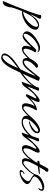

<svg xmlns="http://www.w3.org/2000/svg" viewBox="1072 -1700 856 3321"><g transform="rotate(90 1500.5 -39.0)"><path d="M-128 342Q-140 342 -140 332Q-140 328 -137 321Q-125 295 -103 243.5Q-81 192 -54.5 125.5Q-28 59 -1 -11Q23 -73 45.5 -132Q68 -191 83 -238.5Q98 -286 98 -312Q98 -320 109 -321.5Q120 -323 130 -323Q163 -323 163 -301Q163 -283 143 -254Q125 -225 112 -194.5Q99 -164 86 -132Q110 -164 131 -195Q152 -226 180 -248Q202 -265 223.5 -275.5Q245 -286 270 -286Q296 -286 322 -273.5Q348 -261 352 -234Q353 -231 353 -227.5Q353 -224 353 -221Q353 -186 332.5 -152.5Q312 -119 284 -93Q256 -67 232 -51Q212 -39 183.5 -25Q155 -11 123.5 -1Q92 9 63 9Q45 9 33 5Q20 35 3 82.5Q-14 130 -29 176Q-36 196 -34 208.5Q-32 221 -39 240Q-45 260 -52 278.5Q-59 297 -68 314Q-70 318 -80.5 325Q-91 332 -104.5 337Q-118 342 -128 342ZM41 -11Q73 -11 108 -26Q143 -41 177 -66Q211 -91 238.5 -120.5Q266 -150 283 -178Q303 -210 303 -237Q303 -268 276 -268Q269 -268 259 -265.5Q249 -263 236 -256Q183 -228 149 -190.5Q115 -153 91 -108Q67 -63 41 -11Z M688 10Q671 10 656.5 2Q642 -6 635 -28Q632 -37 632 -53Q632 -75 638 -102Q644 -129 651 -148Q646 -146 632.5 -130.5Q619 -115 599.5 -93.5Q580 -72 556.5 -50.5Q533 -29 508 -15Q483 -1 459 -1Q443 -1 425 -10.5Q407 -20 396 -35Q381 -55 381 -76Q381 -103 399.5 -132Q418 -161 447.5 -188.5Q477 -216 510.5 -238.5Q544 -261 574.5 -276.5Q605 -292 624 -297Q644 -303 669 -303Q683 -303 698 -299.5Q713 -296 723 -288Q731 -284 736 -277Q741 -270 741 -262Q741 -254 734 -257Q726 -269 712.5 -272.5Q699 -276 685 -276Q645 -276 597 -250Q549 -224 511 -189Q499 -179 478.5 -154.5Q458 -130 441 -101Q424 -72 424 -48Q424 -35 431 -25Q435 -18 444 -18Q458 -18 481.5 -33Q505 -48 530 -69.5Q555 -91 575.5 -111Q596 -131 605 -140Q610 -145 624.5 -160.5Q639 -176 656 -194Q673 -212 686.5 -225Q700 -238 704 -238Q709 -238 720.5 -235.5Q732 -233 740 -228Q748 -223 743 -215Q717 -177 701.5 -135.5Q686 -94 683 -70Q682 -66 682 -62.5Q682 -59 682 -55Q682 -15 710 -15Q725 -15 750 -33Q775 -51 801 -76Q827 -101 848.5 -124.5Q870 -148 878 -160Q881 -163 884 -163Q888 -163 891 -159.5Q894 -156 891 -151Q880 -133 859 -108Q838 -83 812 -58Q786 -33 761 -15Q748 -5 728 2.5Q708 10 688 10Z M820 367Q808 364 799 361Q780 351 772 338.5Q764 326 764 312Q764 289 779.5 262.5Q795 236 820 208Q845 178 883.5 147Q922 116 964 87.5Q1006 59 1038 38Q1055 3 1073.5 -37Q1092 -77 1109 -114.5Q1126 -152 1138.5 -183Q1151 -214 1157 -231Q1141 -212 1120 -183.5Q1099 -155 1074 -123.5Q1049 -92 1022.5 -64Q996 -36 968 -18.5Q940 -1 913 -1Q873 -1 857.5 -21.5Q842 -42 842 -70Q842 -90 847.5 -110Q853 -130 862 -147Q868 -159 881 -179Q894 -199 911 -220Q928 -241 945.5 -255Q963 -269 979 -269Q998 -269 1008 -255.5Q1018 -242 1010 -237Q994 -226 970.5 -203.5Q947 -181 924 -152Q918 -144 909.5 -127Q901 -110 894 -90.5Q887 -71 887 -55Q887 -48 889 -41.5Q891 -35 896 -32Q904 -26 914 -26Q928 -26 945.5 -35Q963 -44 979 -58Q1035 -112 1079 -171Q1123 -230 1172 -288Q1175 -298 1189 -298Q1205 -298 1222.5 -288.5Q1240 -279 1237 -273Q1228 -253 1213.5 -220Q1199 -187 1182 -149Q1165 -111 1148 -73.5Q1131 -36 1117 -6Q1129 -12 1160 -36Q1191 -60 1228 -94.5Q1265 -129 1295 -166Q1301 -172 1304 -172Q1310 -172 1310 -164Q1310 -157 1304 -148Q1289 -128 1262.5 -101Q1236 -74 1205.5 -46.5Q1175 -19 1146 3.5Q1117 26 1096 38Q1065 104 1036 162.5Q1007 221 983 257Q967 282 944 308Q921 334 894 351.5Q867 369 837 369Q833 369 829 368.5Q825 368 820 367ZM823 345Q831 345 842.5 340Q854 335 867 324Q905 293 931 251.5Q957 210 977.5 164Q998 118 1019 76Q980 105 931 144.5Q882 184 842 223Q818 247 807 270.5Q796 294 796 312Q796 345 823 345Z M1260 13Q1252 13 1255 6Q1259 -1 1269.5 -29.5Q1280 -58 1293.5 -97Q1307 -136 1320 -172Q1310 -157 1298.5 -143Q1287 -129 1279 -120Q1276 -117 1275 -117Q1272 -117 1272 -123Q1272 -135 1278 -145Q1299 -172 1310 -187.5Q1321 -203 1328.5 -215.5Q1336 -228 1344 -244Q1346 -255 1351.5 -271Q1357 -287 1378 -287Q1409 -287 1409 -274Q1409 -270 1407 -265.5Q1405 -261 1403 -256Q1391 -229 1377 -194Q1363 -159 1351.5 -128Q1340 -97 1334 -80Q1345 -94 1367 -119.5Q1389 -145 1417.5 -175.5Q1446 -206 1476.5 -233.5Q1507 -261 1534 -279Q1561 -297 1580 -297Q1603 -297 1603 -271Q1603 -251 1587 -219Q1580 -204 1568 -178.5Q1556 -153 1549 -140Q1567 -156 1590 -175.5Q1613 -195 1638.5 -212Q1664 -229 1686 -237Q1691 -239 1706 -243.5Q1721 -248 1732 -248Q1747 -248 1747 -238Q1747 -231 1740 -223Q1723 -197 1709.5 -167.5Q1696 -138 1688 -112Q1680 -86 1678 -70Q1677 -66 1677 -62.5Q1677 -59 1677 -55Q1677 -15 1703 -15Q1719 -15 1744 -32.5Q1769 -50 1795 -75.5Q1821 -101 1842.5 -124.5Q1864 -148 1872 -160Q1875 -163 1878 -163Q1882 -163 1884.5 -160Q1887 -157 1885 -152Q1876 -135 1854.5 -109.5Q1833 -84 1806.5 -58.5Q1780 -33 1755 -15Q1742 -5 1722.5 2.5Q1703 10 1683 10Q1665 10 1650.5 2Q1636 -6 1629 -28Q1626 -37 1626 -51Q1626 -73 1632 -101Q1638 -129 1645 -148Q1650 -162 1658.5 -179.5Q1667 -197 1674 -209Q1643 -197 1614 -173Q1585 -149 1561.5 -124.5Q1538 -100 1522 -84Q1518 -73 1506.5 -66Q1495 -59 1485 -59Q1470 -59 1470 -72Q1470 -77 1473 -84Q1483 -108 1495.5 -133.5Q1508 -159 1518.5 -180Q1529 -201 1533 -209Q1541 -223 1541 -231Q1541 -239 1534 -239Q1527 -239 1511 -230Q1495 -221 1469 -198Q1448 -179 1423 -148.5Q1398 -118 1375 -86Q1352 -54 1334.5 -31Q1317 -8 1310 -4Q1304 -1 1286.5 6Q1269 13 1260 13Z M1951 15Q1906 15 1873 -6Q1840 -27 1840 -70Q1840 -93 1854 -126Q1864 -149 1891 -179Q1918 -209 1954 -237.5Q1990 -266 2027 -284.5Q2064 -303 2094 -303Q2105 -303 2114 -300Q2131 -294 2137.5 -281Q2144 -268 2144 -254Q2144 -241 2140 -229Q2136 -217 2130 -208Q2112 -181 2078.5 -160Q2045 -139 2010.5 -127Q1976 -115 1954 -113H1952Q1939 -113 1939 -121Q1939 -126 1947 -126Q1971 -128 2007.5 -148.5Q2044 -169 2072 -191Q2084 -201 2100.5 -219Q2117 -237 2117 -254Q2117 -272 2100 -272Q2091 -272 2081.5 -268Q2072 -264 2066 -262Q2037 -248 2002 -218.5Q1967 -189 1938.5 -152.5Q1910 -116 1899 -79Q1896 -71 1895 -63.5Q1894 -56 1894 -49Q1894 -25 1909.5 -15Q1925 -5 1947 -5Q1980 -5 2015 -19.5Q2050 -34 2083 -57Q2116 -80 2143.5 -106.5Q2171 -133 2190 -158Q2193 -162 2197 -162.5Q2201 -163 2202 -161Q2206 -160 2206 -155.5Q2206 -151 2204 -147Q2176 -108 2136.5 -71Q2097 -34 2049.5 -9.5Q2002 15 1951 15Z M2137 13Q2130 13 2133 6Q2136 0 2144 -21.5Q2152 -43 2162.5 -73Q2173 -103 2184 -135Q2195 -167 2204.5 -195Q2214 -223 2220 -239Q2222 -245 2224 -256.5Q2226 -268 2232.5 -277.5Q2239 -287 2255 -287Q2285 -287 2285 -273Q2285 -268 2280 -256Q2268 -229 2254 -194Q2240 -159 2229 -128Q2218 -97 2212 -80Q2222 -94 2244.5 -120Q2267 -146 2295 -176Q2323 -206 2353.5 -234Q2384 -262 2410.5 -279.5Q2437 -297 2456 -297Q2480 -297 2480 -271Q2480 -262 2475 -244Q2466 -219 2452 -195.5Q2438 -172 2427 -146Q2408 -99 2405 -70Q2404 -66 2404 -62.5Q2404 -59 2404 -55Q2404 -15 2431 -15Q2446 -15 2471 -33Q2496 -51 2522.5 -76Q2549 -101 2570 -124.5Q2591 -148 2599 -160Q2602 -163 2605 -163Q2609 -163 2611.5 -160Q2614 -157 2612 -152Q2603 -135 2581.5 -109.5Q2560 -84 2534 -58.5Q2508 -33 2483 -15Q2468 -5 2446 3Q2424 11 2402 10Q2374 7 2362 -9.5Q2350 -26 2350 -49Q2350 -76 2360.5 -106.5Q2371 -137 2384 -164Q2397 -191 2405 -205Q2413 -221 2413 -230Q2413 -238 2406 -238Q2399 -238 2385 -229Q2371 -220 2347 -198Q2325 -179 2300 -148.5Q2275 -118 2251.5 -86Q2228 -54 2210.5 -31Q2193 -8 2186 -4Q2181 -1 2163.5 6Q2146 13 2137 13Z M2632 10Q2614 10 2599.5 2Q2585 -6 2578 -28Q2577 -31 2576.5 -34Q2576 -37 2576 -41Q2576 -61 2585 -91Q2594 -121 2607 -149Q2601 -141 2593 -129.5Q2585 -118 2570 -100Q2566 -96 2561 -96Q2554 -96 2554 -104Q2554 -110 2558 -114Q2584 -147 2604.5 -173Q2625 -199 2635 -217Q2635 -219 2641 -229.5Q2647 -240 2657 -259Q2649 -258 2643.5 -257.5Q2638 -257 2634 -257Q2627 -257 2622 -263Q2617 -269 2621 -278Q2626 -292 2643 -294Q2660 -296 2673 -297Q2674 -299 2677 -299Q2689 -321 2700 -342Q2711 -363 2718.5 -377Q2726 -391 2726 -392Q2746 -424 2752 -434.5Q2758 -445 2768 -447Q2779 -448 2791.5 -446Q2804 -444 2808 -437Q2811 -433 2811 -427Q2811 -418 2807 -409.5Q2803 -401 2799 -396Q2795 -389 2788.5 -386.5Q2782 -384 2777 -374Q2767 -355 2755 -333Q2743 -311 2730 -291L2742 -292Q2766 -294 2787.5 -297Q2809 -300 2837 -299Q2842 -299 2847.5 -297.5Q2853 -296 2853 -293Q2853 -289 2827 -282Q2817 -278 2783.5 -273.5Q2750 -269 2715 -265Q2705 -246 2697 -233.5Q2689 -221 2686 -215Q2664 -169 2646.5 -131.5Q2629 -94 2627 -70Q2626 -66 2626 -62.5Q2626 -59 2626 -55Q2626 -15 2652 -15Q2668 -15 2693 -32.5Q2718 -50 2744 -75.5Q2770 -101 2791.5 -124.5Q2813 -148 2821 -160Q2824 -163 2827 -163Q2831 -163 2833.5 -160Q2836 -157 2834 -152Q2825 -135 2803.5 -109.5Q2782 -84 2755.5 -58.5Q2729 -33 2704 -15Q2691 -5 2671.5 2.5Q2652 10 2632 10Z M2820 50Q2780 50 2780 28Q2780 12 2797 -5Q2810 -18 2826 -26Q2842 -34 2846 -34Q2851 -34 2851.5 -30Q2852 -26 2847 -24Q2837 -18 2824.5 -7.5Q2812 3 2812 15Q2812 31 2831 31Q2854 31 2879 17.5Q2904 4 2925.5 -17Q2947 -38 2960.5 -59.5Q2974 -81 2974 -97Q2974 -110 2965 -121Q2956 -132 2928 -147Q2909 -158 2891.5 -170Q2874 -182 2865 -199Q2857 -185 2844.5 -165.5Q2832 -146 2815 -125Q2809 -119 2803 -119Q2797 -119 2797 -124Q2797 -127 2802 -134Q2829 -166 2842 -193Q2855 -220 2860 -234Q2864 -263 2887 -289Q2910 -315 2943 -334.5Q2976 -354 3010.5 -365Q3045 -376 3072 -376Q3099 -376 3120 -366Q3141 -356 3141 -334Q3141 -322 3134 -308Q3125 -289 3104 -274Q3103 -273 3101 -273Q3093 -273 3093 -280Q3093 -285 3098 -290Q3106 -297 3111 -307Q3116 -317 3116 -326Q3116 -344 3095 -344Q3073 -344 3037.5 -332Q3002 -320 2972 -301Q2938 -279 2915 -253Q2892 -227 2892 -207Q2892 -197 2898.5 -188.5Q2905 -180 2924 -169Q2934 -163 2952 -153.5Q2970 -144 2983 -136Q3024 -111 3024 -83Q3024 -60 3004 -36.5Q2984 -13 2952.5 6.5Q2921 26 2886 38Q2851 50 2820 50Z"/></g></svg>

Font: Allura
Style: Regular
Weight: 400
Designer: Robert E. Leuschke
Foundry: Robert E. Leuschke
Version: Version 1.110